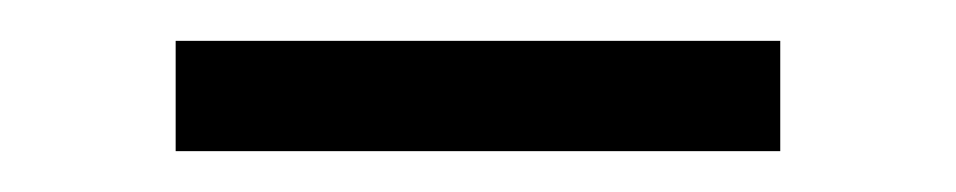

<svg xmlns="http://www.w3.org/2000/svg" viewBox="-20 -643 468 94"><path d="M66 -623H362V-569H66Z"/></svg>

Font: Bellota Text
Style: Regular
Weight: 400
Designer: Kemie Guaida
Foundry: Kemie Guaida
Version: Version 4.001